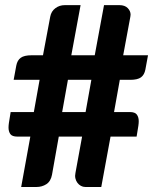

<svg xmlns="http://www.w3.org/2000/svg" viewBox="-20 -746 620 766"><path d="M570.5 -525.5 560 -468.5Q556 -447.5 542.5 -437.5Q529 -427.5 499.5 -427.5H458L435 -299H498Q519 -299 526.2 -288.5Q533.5 -278 533.5 -262.5Q533.5 -254.5 532 -244L525 -201H421L384 0H320.5Q311 0 302.8 -4.5Q294.5 -9 288.8 -16.8Q283 -24.5 280.8 -34.5Q278.5 -44.5 281 -56L307.5 -201H214.5L187.5 -49Q182.5 -22.5 165 -11.2Q147.5 0 125.5 0H64.5L101 -201H49.5Q28.5 -201 21.2 -211.2Q14 -221.5 14 -237Q14 -245 15.5 -255.5L22.5 -299H115L138 -427.5H34.5L45 -484.5Q49 -505.5 62.8 -515.5Q76.5 -525.5 106 -525.5H151.5L180.5 -680Q184.5 -701 200.8 -713.2Q217 -725.5 238.5 -725.5H301.5L264.5 -525.5H358L395 -725.5H456.5Q478 -725.5 489.5 -713.8Q501 -702 501 -687.5Q501 -683.5 500 -679L471.5 -525.5ZM344.5 -427.5H251L228 -299H321.5Z"/></svg>

Font: Lato
Style: Regular
Weight: 800
Designer: Lukasz Dziedzic with Adam Twardoch and Botio Nikoltchev
Foundry: tyPoland Lukasz Dziedzic
Version: Version 2.015; 2015-08-06; http://www.latofonts.com/; ttfaut